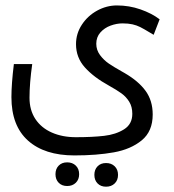

<svg xmlns="http://www.w3.org/2000/svg" viewBox="-20 -570 640 706"><path d="M22 -213Q22 -260.5 31 -334.5H98.5Q88.5 -264 88.5 -210.5Q88.5 -165 110.2 -132.2Q132 -99.5 170.8 -82.5Q209.5 -65.5 259 -65.5Q319.5 -65.5 362.8 -70.5Q406 -75.5 436.2 -94.5Q466.5 -113.5 466.5 -151.5Q466.5 -177.5 455.2 -195.8Q444 -214 426.8 -226.5Q409.5 -239 380 -255.5Q324.5 -286 292 -322.2Q259.5 -358.5 259.5 -407.5Q259.5 -446.5 281 -479.2Q302.5 -512 337.2 -531Q372 -550 410 -550Q455 -550 496.5 -535.5Q538 -521 567 -499L545 -442L531.5 -450Q508.5 -464 495.5 -470.5Q482.5 -477 467.2 -480.5Q452 -484 430.5 -484Q409 -484 386.5 -475.8Q364 -467.5 349 -450.5Q334 -433.5 334 -409Q334 -386 347.8 -367.5Q361.5 -349 380.2 -336.2Q399 -323.5 427.5 -307.5L438 -301.5Q489 -272 515.2 -236Q541.5 -200 541.5 -149Q541.5 -87 501.2 -54Q461 -21 398.5 -9.8Q336 1.5 253.5 1.5Q144 1.5 83 -53Q22 -107.5 22 -213ZM184 70.5Q184 51 195.8 39Q207.5 27 227 27Q246.5 27 258.8 39Q271 51 271 70.5Q271 90 258.8 102Q246.5 114 227 114Q207.5 114 195.8 102Q184 90 184 70.5ZM327 73Q327 53.5 338.8 41.5Q350.5 29.5 370 29.5Q389.5 29.5 401.8 41.5Q414 53.5 414 73Q414 92.5 401.8 104.5Q389.5 116.5 370 116.5Q350.5 116.5 338.8 104.5Q327 92.5 327 73Z"/></svg>

Font: JuliaMono Light
Style: Regular
Weight: 300
Monospace: yes
Designer: cormullion
Foundry: corm
Version: Version 0.054; ttfautohint (v1.8.4)